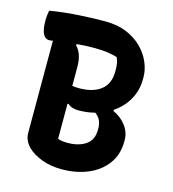

<svg xmlns="http://www.w3.org/2000/svg" viewBox="-109 -810 817 909"><g transform="rotate(15 300.0 -355.0)"><path d="M276 10Q220 10 176.5 -7Q133 -24 109 -48Q79 -78 79 -115V-567Q67 -565 62 -565Q20 -565 20 -650Q20 -665 21.5 -677Q23 -689 25 -700Q91 -711 161 -715.5Q231 -720 295 -720Q355 -720 400.5 -701Q446 -682 476.5 -651Q507 -620 522.5 -583.5Q538 -547 538 -512V-503Q538 -446 512 -400.5Q486 -355 442 -326V-320Q482 -302 505.5 -270Q529 -238 529 -201V-194Q529 -129 494.5 -83Q460 -37 403 -13.5Q346 10 276 10ZM223 -476V-385Q234 -382 257 -382Q324 -382 363 -412Q402 -442 402 -503V-512Q402 -547 391 -570Q349 -585 276 -585Q253 -585 232 -584Q211 -583 192 -581L190 -575Q223 -544 223 -476ZM223 -125Q241 -118 270 -118Q325 -118 359.5 -141.5Q394 -165 394 -214V-223Q394 -242 387 -259Q380 -276 361 -290Q323 -280 281 -280Q246 -280 229 -297H223Z"/></g></svg>

Font: Recursive Mn Csl St
Style: Bold
Weight: 700
Monospace: yes
Version: Version 1.079;hotconv 1.0.112;makeotfexe 2.5.65598; ttfautoh